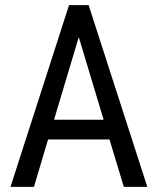

<svg xmlns="http://www.w3.org/2000/svg" viewBox="-20 -731 616 751"><path d="M191.4 -262.7H385.3L288.1 -585.9ZM408.2 -185.5H168L112.8 0H21L250 -710.9H326.7L556.2 0H464.4Z"/></svg>

Font: RobotoCondensed-Regular
Style: Regular
Weight: 400
Designer: Google
Version: Version 2.001201; 2014